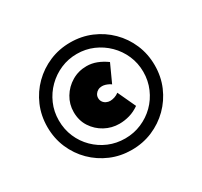

<svg xmlns="http://www.w3.org/2000/svg" viewBox="-157 -947 1257 1193"><g transform="rotate(-30 472.0 -350.0)"><path d="M471 35Q391 35 321.5 5.5Q252 -24 199 -76.5Q146 -129 116 -199Q86 -269 86 -350Q86 -431 116 -501Q146 -571 199 -623.5Q252 -676 321.5 -705.5Q391 -735 471 -735Q551 -735 620.5 -705.5Q690 -676 743 -623.5Q796 -571 826 -501Q856 -431 856 -350Q856 -269 826 -199Q796 -129 743 -76.5Q690 -24 620.5 5.5Q551 35 471 35ZM485 -144Q430 -144 382 -170Q334 -196 304 -242Q274 -288 274 -349Q274 -405 302.5 -452.5Q331 -500 379 -528.5Q427 -557 485 -557Q522 -557 557 -543.5Q592 -530 625 -506L567 -379Q561 -384 551 -389Q541 -394 529.5 -397.5Q518 -401 506 -401Q490 -401 477 -394Q464 -387 456.5 -375Q449 -363 449 -349Q449 -333 457 -321Q465 -309 478.5 -302.5Q492 -296 506 -296Q521 -296 538 -301.5Q555 -307 569 -318L629 -189Q595 -165 558.5 -154.5Q522 -144 485 -144ZM471 -47Q533 -47 588 -70.5Q643 -94 684.5 -135Q726 -176 750 -231.5Q774 -287 774 -350Q774 -413 750 -468Q726 -523 684 -564.5Q642 -606 587.5 -629.5Q533 -653 471 -653Q409 -653 354.5 -629.5Q300 -606 258 -564.5Q216 -523 192 -468Q168 -413 168 -350Q168 -286 191.5 -231Q215 -176 257 -134.5Q299 -93 353.5 -70Q408 -47 471 -47Z"/></g></svg>

Font: Lexend Tera Black
Style: Regular
Weight: 900
Version: Version 1.007